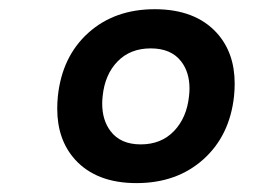

<svg xmlns="http://www.w3.org/2000/svg" viewBox="-20 -840 556 421"><path d="M288.6 -523.4Q333.5 -523.4 361.6 -552.7Q389.6 -582 394.5 -629.4Q395.5 -637.7 395.5 -646Q395.5 -681.6 377.4 -705.1Q355.5 -733.9 310.5 -733.9Q265.6 -733.9 237.8 -705.3Q210 -676.8 205.1 -629.4Q204.1 -620.6 204.1 -612.8Q204.1 -576.7 222.2 -552.7Q244.1 -523.4 288.6 -523.4ZM279.3 -438.5Q191.4 -438.5 144.5 -490.2Q105.5 -533.7 105.5 -601.6Q105.5 -615.2 106.9 -629.4Q116.2 -716.3 173.8 -768.1Q231.4 -819.8 319.3 -819.8Q407.7 -819.8 455.1 -768.1Q494.6 -724.6 494.6 -656.7Q494.6 -643.6 493.2 -629.4Q483.9 -542.5 425.8 -490.5Q367.7 -438.5 279.3 -438.5Z"/></svg>

Font: Oswald
Style: Demi-Bold
Weight: 600
Designer: Vernon Adams
Foundry: Vernon Adams
Version: 3.0; ttfautohint (v0.94.23-7a4d-dirty) -l 8 -r 50 -G 200 -x 